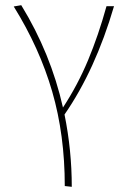

<svg xmlns="http://www.w3.org/2000/svg" viewBox="-20 -432 499 741"><path d="M229 10Q257 148 257 289L230 286Q230 89 181.5 -78.5Q133 -246 33 -407L62 -412Q176 -226 223 -17Q280 -104 320 -200Q360 -296 391 -408H420Q348 -162 229 10Z"/></svg>

Font: Ysabeau Extralight
Style: Regular
Weight: 200
Designer: Christian Thalmann (Catharsis Fonts)
Version: Version 0.003